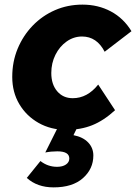

<svg xmlns="http://www.w3.org/2000/svg" viewBox="-20 -546 589 831"><path d="M405 -180 478 -69Q429 -24 379 -4Q329 16 267 16Q200 16 147 -14Q94 -44 63.5 -95.5Q33 -147 33 -213Q33 -279 56.5 -335.5Q80 -392 121.5 -435Q163 -478 218 -502Q273 -526 337 -526Q405 -526 460 -496.5Q515 -467 549 -411L433 -322Q399 -388 335 -388Q299 -388 268.5 -366.5Q238 -345 220 -309Q202 -273 202 -230Q202 -181 227.5 -151Q253 -121 295 -121Q358 -121 405 -180ZM96 224 155 151Q187 176 227 176Q251 176 265.5 166Q280 156 280 140Q280 109 228 109Q201 109 176 114L238 -10H322L298 39Q339 47 361.5 70.5Q384 94 384 127Q384 185 339 225Q294 265 212 265Q141 265 96 224Z"/></svg>

Font: Wix Madefor Text ExtraBold
Style: Italic
Weight: 800
Italic angle: -12°
Designer: Dalton Maag Ltd
Foundry: Dalton Maag Ltd
Version: Version 3.100